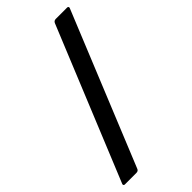

<svg xmlns="http://www.w3.org/2000/svg" viewBox="-252 -823 942 942"><g transform="rotate(-45 219.0 -352.0)"><path d="M5 44 329 -747Q334 -759 347 -759H426Q430 -759 432.5 -756Q435 -753 433 -748L110 43Q106 55 92 55H12Q8 55 5.5 52Q3 49 5 44Z"/></g></svg>

Font: Miriam Libre
Style: Bold
Weight: 700
Designer: Michal Sahar
Foundry: Hagilda
Version: Version 1.001